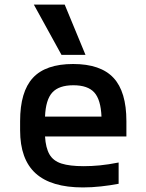

<svg xmlns="http://www.w3.org/2000/svg" viewBox="-20 -810 640 840"><path d="M343 10Q204 10 136 -51.5Q68 -113 68 -240V-280Q68 -409 124 -469.5Q180 -530 300 -530Q420 -530 476.5 -469.5Q533 -409 533 -280V-213H177Q180 -163 196.5 -134.5Q213 -106 249 -94.5Q285 -83 346 -83Q381 -83 417 -86.5Q453 -90 499 -99V-6Q463 1 422 5.5Q381 10 343 10ZM177 -300H424Q421 -374 392.5 -405.5Q364 -437 301 -437Q238 -437 209 -405.5Q180 -374 177 -300ZM249 -570 128 -790H263L354 -570Z"/></svg>

Font: M PLUS Code Latin 60 Medium
Style: Regular
Weight: 500
Width: 7
Monospace: yes
Designer: Coji Morishita
Foundry: UNDERFOREST DESIGN
Version: Version 1.005; ttfautohint (v1.8.3)